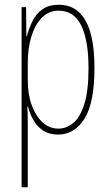

<svg xmlns="http://www.w3.org/2000/svg" viewBox="-20 -557 463 809"><path d="M228 -537Q302 -537 340 -471Q378 -405 378 -270Q378 -124 336 -57Q294 10 225 10Q186 10 160 -8Q134 -26 119.5 -53Q105 -80 98 -107H95Q96 -98 96.5 -79.5Q97 -61 97 -37V232H71V-527H90L91 -404H93Q102 -438 117 -468.5Q132 -499 159 -518Q186 -537 228 -537ZM227 -512Q186 -512 157 -483Q128 -454 112.5 -404Q97 -354 97 -292V-219Q97 -159 114 -113Q131 -67 160 -41Q189 -15 226 -15Q260 -15 289 -39Q318 -63 335.5 -119Q353 -175 353 -270Q353 -386 322.5 -449Q292 -512 227 -512Z"/></svg>

Font: Noto Sans Hebrew ExtraCondensed Thin
Style: Regular
Weight: 100
Width: 2
Designer: Monotype Design Team
Foundry: Monotype Imaging Inc.
Version: Version 2.004; ttfautohint (v1.8.4.7-5d5b)